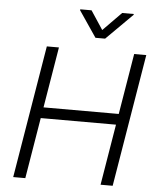

<svg xmlns="http://www.w3.org/2000/svg" viewBox="-61 -997 862 1049"><g transform="rotate(5 369.5 -472.5)"><path d="M51.1 0 171.9 -727.3H238.3L182.9 -393.8H595.5L650.9 -727.3H717.3L596.6 0H530.2L585.6 -334.2H172.9L117.5 0ZM398.1 -945 465.6 -842.7 566.1 -945H630L628.9 -940L485.4 -797.2H432.5L335.6 -940L336.3 -945Z"/></g></svg>

Font: Karasuma Gothic
Style: Light Italic
Weight: 300
Italic angle: 9.39998°
Designer: Rasmus Andersson / Ryoko Nishizuka
Foundry: rsms
Version: Version 1.00